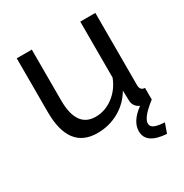

<svg xmlns="http://www.w3.org/2000/svg" viewBox="-165 -652 931 971"><g transform="rotate(-30 300.5 -166.5)"><path d="M553 0Q475 60 475 95Q475 114 494.5 122.5Q514 131 553 133L533 189Q416 181 416 107Q416 49 486 -2Q453 -17 451 -51L449 -112Q415 -54 357.5 -22Q300 10 232 10Q66 10 66 -209V-522H154V-226Q154 -66 265 -66Q320 -66 367 -101Q414 -136 437 -195V-522H525V-100Q525 -69 553 -68Z"/></g></svg>

Font: Raleway-v4020 Medium
Style: Regular
Weight: 500
Designer: Matt McInerney, Pablo Impallari, Rodrigo Fuenzalida
Foundry: Matt McInerney, Pablo Impallari, Rodrigo Fuenzalida
Version: Version 4.020;PS 004.020;hotconv 1.0.88;makeotf.lib2.5.64775